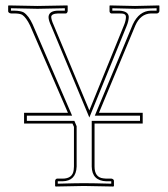

<svg xmlns="http://www.w3.org/2000/svg" viewBox="-20 -451 614 701"><path d="M250 157.2V12.2L244.6 0H67.9V-39.1H228L89.8 -357.9Q75.7 -387.2 61 -397Q51.8 -401.9 32.2 -401.9H20Q11.2 -403.3 9.8 -409.2V-429.2L11.2 -431.2Q11.7 -431.2 117.2 -429.2Q117.2 -429.2 226.1 -431.2L227.1 -429.2V-410.2Q225.6 -403.3 221.2 -401.9H191.9Q167.5 -400.9 167 -389.2Q167.5 -377.9 175.8 -359.9L306.2 -47.9L433.1 -359.9Q439.5 -375.5 439.9 -389.2Q439.9 -399.9 427.2 -401.4Q421.9 -401.9 415 -401.9H386.2Q380.9 -403.3 379.9 -409.2V-429.2L380.9 -431.2Q381.3 -431.2 473.1 -429.2L561 -431.2L562 -429.2V-410.2Q560.1 -402.8 553.2 -401.9H530.8Q492.7 -400.4 474.1 -357.9L341.3 -39.1H501V0H325.2V157.2Q325.2 196.8 357.4 200.2Q362.3 200.7 368.2 201.2H387.2Q395 202.6 396 209V228L394 230Q393.1 230 286.1 228L183.1 230L181.2 228V209Q182.6 202.1 188 201.2H208Q245.1 201.2 249 169.9Q250 163.6 250 157.2ZM259.8 157.2Q257.8 210 208 210.9H190.9V219.7Q254.4 217.8 286.1 217.8Q320.8 217.8 386.2 219.7V210.9H368.2Q315.9 209 314.9 157.2V-9.8H491.2V-28.8H326.2L464.8 -361.8Q487.8 -411.1 530.8 -412.1H551.8V-420.9Q481.9 -418.9 473.1 -418.9Q460.9 -418.9 390.1 -420.9V-412.1H415Q449.2 -410.6 450.2 -389.2Q449.7 -373.5 442.4 -356L306.2 -22L167 -356Q157.2 -376.5 157.2 -389.2Q158.7 -411.6 191.9 -412.1H216.8V-420.9Q122.1 -418.9 117.2 -418.9Q105 -418.9 20 -420.9V-412.1H32.2Q55.7 -411.6 66.4 -405.8Q84.5 -394 99.1 -362.3L243.2 -28.8H78.1V-9.8H251.5L259.8 9.8Z"/></svg>

Font: Linux Biolinum Outline O
Style: Bold
Weight: 700
Designer: Philipp H. Poll
Foundry: Philipp H. Poll
Version: Version 0.9.2